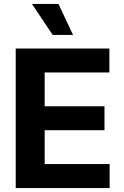

<svg xmlns="http://www.w3.org/2000/svg" viewBox="-20 -953 629 973"><path d="M59.7 -707.2H534.3V-585.8H206.4V-414.5H509.5V-293.3H206.4V-121.4H535.6V0H59.7ZM141.8 -933H276.3L350.1 -775.9H247.2Z"/></svg>

Font: Pretendard Variable
Style: Regular
Weight: 400
Designer: Base glyphs from Inter by Rasmus Andersson; Hangul glyphs from Noto Sans CJK(Source Han Sans) by Jang Soo-young and Kang
Foundry: Kil Hyung-jin
Version: Version 1.100;FEAKit 1.0